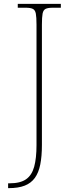

<svg xmlns="http://www.w3.org/2000/svg" viewBox="-20 -734 383 994"><path d="M22 240V215H30Q85 215 115 194Q145 173 157 129Q169 85 169 17V-606Q169 -645 165.5 -663.5Q162 -682 150 -688Q138 -694 113 -694H72V-714H295V-694H253Q228 -694 216 -688Q204 -682 200.5 -663.5Q197 -645 197 -606V16Q197 75 188.5 117.5Q180 160 160.5 187Q141 214 108 227Q75 240 25 240Z"/></svg>

Font: Noto Serif Bengali Thin
Style: Regular
Weight: 250
Version: Version 2.003